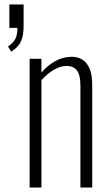

<svg xmlns="http://www.w3.org/2000/svg" viewBox="-20 -842 484 862"><path d="M30 -610 16 -633Q42 -652 50 -669.5Q58 -687 58 -717H22V-822H86V-728Q86 -682 74 -656Q62 -630 30 -610ZM113 0V-578H166V-516Q193 -548 228 -567.5Q263 -587 303 -587Q329 -587 349.5 -574.5Q370 -562 382 -534.5Q394 -507 394 -461V0H341V-455Q341 -508 324.5 -527Q308 -546 280 -546Q251 -546 221.5 -528.5Q192 -511 166 -482V0Z"/></svg>

Font: Oswald ExtraLight
Style: Regular
Weight: 250
Designer: Vernon Adams
Foundry: Vernon Adams
Version: Version 4.100; ttfautohint (v1.8.1.43-b0c9)